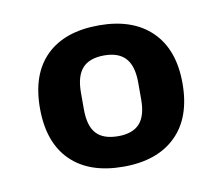

<svg xmlns="http://www.w3.org/2000/svg" viewBox="-50 -754 531 459"><g transform="rotate(-10 216.0 -524.5)"><path d="M43 -525Q43 -608 88 -652Q133 -696 216 -696Q298 -696 343.5 -651.5Q389 -607 389 -525Q389 -442 343.5 -397.5Q298 -353 216 -353Q133 -353 88 -397.5Q43 -442 43 -525ZM216 -427Q251 -427 268 -445.5Q285 -464 285 -504V-545Q285 -585 268 -604Q251 -623 216 -623Q180 -623 163 -604Q146 -585 146 -545V-504Q146 -464 163 -445.5Q180 -427 216 -427Z"/></g></svg>

Font: Mozilla Headline BETA SemiBold
Style: Regular
Weight: 600
Designer: Studio DRAMA
Foundry: Studio DRAMA
Version: Version 0.100